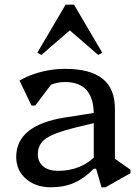

<svg xmlns="http://www.w3.org/2000/svg" viewBox="-20 -785 597 817"><path d="M412 12 389 -67H379V-297Q379 -367 348.5 -401.5Q318 -436 256 -436Q224 -436 194.5 -423.5Q165 -411 146 -389L152 -469H231L130 -336H114L63 -442Q90 -458 121.5 -469Q153 -480 187.5 -486Q222 -492 257 -492Q364 -492 416.5 -450Q469 -408 469 -322V-81L428 -138L535 -63V-48L429 12ZM197 12Q132 12 90.5 -24Q49 -60 49 -117Q49 -252 256 -285L416 -310V-270L300 -242Q211 -220 176 -196Q141 -172 141 -129Q141 -96 164 -77Q187 -58 227 -58Q329 -58 394 -129V-67H379Q339 -26 295.5 -7Q252 12 197 12ZM156 -551 139 -561 259 -765H295L415 -561L398 -551L271 -661H283Z"/></svg>

Font: Platypi Light Light
Style: Regular
Weight: 300
Version: Version 1.200